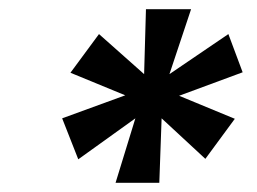

<svg xmlns="http://www.w3.org/2000/svg" viewBox="-20 -757 558 417"><path d="M231 -360 274 -500 150 -411 115 -500 252 -550 133 -599 195 -683 293 -596 297 -737H395L348 -596L476 -683L507 -600L369 -549L490 -499L426 -412L331 -500L326 -360Z"/></svg>

Font: DM Sans 11pt
Style: Bold Italic
Weight: 700
Italic angle: -10°
Version: Version 4.004;gftools[0.9.30]